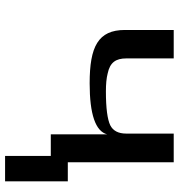

<svg xmlns="http://www.w3.org/2000/svg" viewBox="6 -530 704 756"><g transform="rotate(90 358.0 -152.0)"><path d="M308 -153C430 -153 497 -176 509 -222V0H594V180H694V-67H619V-484H506V-297C506 -266 495 -245 473 -234C450 -223 406 -217 340 -217C312 -217 288 -219 269 -224C226 -233 210 -256 210 -297V-484H98V-292C98 -186 164 -153 308 -153Z"/></g></svg>

Font: Gamestation Extended
Style: Regular
Weight: 400
Width: 7
Designer: Jonas Hecksher
Foundry: Jonas Hecksher, Playtypeª, e-types AS
Version: Version 1.003